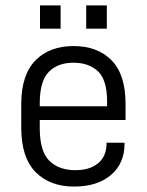

<svg xmlns="http://www.w3.org/2000/svg" viewBox="-20 -684 543 710"><path d="M127 -240.2V-210Q127 -125 162.1 -89.8Q197.3 -54.7 258.8 -54.7Q312.5 -54.7 343.8 -81.1Q374 -107.4 374 -153.3V-156.2H440.4V-151.4Q440.4 -80.1 390.6 -37.1Q339.8 5.9 253.9 5.9Q165 5.9 112.3 -46.9Q58.6 -100.6 58.6 -211.9V-299.8Q58.6 -408.2 112.3 -461.9Q164.1 -513.7 252 -513.7Q339.8 -513.7 391.6 -461.9Q444.3 -409.2 444.3 -299.8V-240.2ZM161.1 -418.9Q127 -384.8 127 -301.8V-291H376V-308.6Q376 -387.7 342.8 -419.9Q308.6 -452.1 252 -452.1Q194.3 -452.1 161.1 -418.9ZM127.9 -664.1H204.1V-578.1H127.9ZM298.8 -664.1H375V-578.1H298.8Z"/></svg>

Font: Altinn-DIN
Style: Regular
Weight: 400
Designer: Charles Nix
Foundry: Altinn
Version: Version 2.00